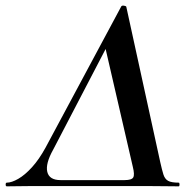

<svg xmlns="http://www.w3.org/2000/svg" viewBox="-53 -657 687 678"><path d="M-29 1Q-33 1 -33 -5.5Q-33 -12 -29 -12Q-12 -12 11.5 -25.5Q35 -39 60 -66.5Q85 -94 108 -136L375 -634Q377 -638 384.5 -637Q392 -636 393 -633L513 -84Q519 -57 524 -41Q529 -25 540.5 -18.5Q552 -12 578 -12Q581 -12 581 -5.5Q581 1 578 1Q552 1 525.5 0.5Q499 0 467 0H60Q30 0 13.5 0.5Q-3 1 -29 1ZM161 -21H387Q412 -21 417.5 -30.5Q423 -40 416 -68L320 -484L135 -129Q107 -79 114 -50Q121 -21 161 -21Z"/></svg>

Font: Cormorant Light
Style: Italic
Weight: 300
Italic angle: -10°
Designer: Christian Thalmann (Catharsis Fonts)
Foundry: Catharsis Fonts
Version: Version 4.000